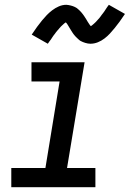

<svg xmlns="http://www.w3.org/2000/svg" viewBox="-20 -779 540 799"><path d="M27 0V-80H169L228 -440H111V-520H332L259 -80H377V0ZM179 -597 112 -635Q124 -653 134.5 -667.5Q145 -682 155 -694Q165 -706 174.5 -716Q184 -726 197 -736Q210 -746 225 -752.5Q240 -759 256 -759Q260 -759 265 -758Q270 -757 274.5 -756Q279 -755 283 -753.5Q287 -752 291.5 -750Q296 -748 299.5 -745.5Q303 -743 306 -740Q309 -737 312.5 -734Q316 -731 319 -727Q322 -723 325 -719.5Q328 -716 330 -712.5Q332 -709 334.5 -705.5Q337 -702 339 -698.5Q341 -695 344 -690Q347 -685 349.5 -681.5Q352 -678 353.5 -675.5Q355 -673 358 -670Q361 -672 363.5 -674Q366 -676 370 -679.5Q374 -683 376 -685Q378 -687 380 -689Q382 -691 384 -693.5Q386 -696 388.5 -698.5Q391 -701 393.5 -704Q396 -707 398.5 -710.5Q401 -714 403.5 -717.5Q406 -721 409 -724.5Q412 -728 414.5 -732Q417 -736 420 -740.5Q423 -745 426 -749.5Q429 -754 433 -759L500 -721Q488 -703 477.5 -688.5Q467 -674 457 -662Q447 -650 437.5 -639.5Q428 -629 415 -619Q402 -609 387 -603Q372 -597 356 -597Q351 -597 345.5 -598Q340 -599 335 -600.5Q330 -602 325 -604Q320 -606 315.5 -608.5Q311 -611 307.5 -614.5Q304 -618 300.5 -621Q297 -624 293 -628.5Q289 -633 286 -637Q283 -641 280.5 -645Q278 -649 275.5 -653Q273 -657 270 -662Q267 -667 264 -672Q261 -677 259 -680Q257 -683 254 -686Q250 -684 248 -682Q246 -680 242 -676.5Q238 -673 236 -671Q234 -669 232 -667Q230 -665 228 -662.5Q226 -660 223.5 -657Q221 -654 218.5 -651.5Q216 -649 213.5 -645.5Q211 -642 208.5 -638.5Q206 -635 203 -631.5Q200 -628 197.5 -623.5Q195 -619 192 -615Q189 -611 185.5 -606.5Q182 -602 179 -597Z"/></svg>

Font: Iosevka SS04 Medium Oblique
Style: Regular
Weight: 500
Italic angle: -9°
Monospace: yes
Designer: Belleve Invis
Foundry: Belleve Invis
Version: Version 19.0.0; ttfautohint (v1.8.4)